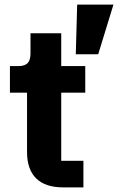

<svg xmlns="http://www.w3.org/2000/svg" viewBox="-20 -811 511 831"><path d="M253 0C150 0 97 -53 97 -153V-410H23V-525H60C100 -525 112 -545 112 -581V-667H245V-525H349V-410H245V-115H341V0ZM405 -576H308L314 -791H471Z"/></svg>

Font: Plexus Sans Bold
Style: Regular
Weight: 700
Version: Version 2.001;PS 002.001;hotconv 1.0.70;makeotf.lib2.5.58329